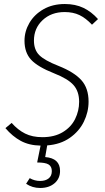

<svg xmlns="http://www.w3.org/2000/svg" viewBox="-20 -714 523 956"><path d="M468 -619 438 -591Q407 -624 375.5 -639Q344 -654 302 -654Q235 -654 192 -613.5Q149 -573 149 -512Q149 -466 175.5 -439.5Q202 -413 271 -386Q349 -355 385 -315Q421 -275 421 -208Q421 -156 397.5 -108Q374 -60 327.5 -27.5Q281 5 215 10L205 68Q279 74 279 137Q279 175 251.5 198.5Q224 222 180 222Q141 222 110 201L128 173Q152 187 180 187Q206 187 222 174.5Q238 162 238 138Q238 115 222 105Q206 95 165 95L182 11Q125 10 83.5 -12.5Q42 -35 7 -76L38 -102Q69 -67 105 -49Q141 -31 191 -31Q251 -31 292.5 -56Q334 -81 354 -121.5Q374 -162 374 -207Q374 -259 346 -290.5Q318 -322 249 -349Q168 -381 135 -416.5Q102 -452 102 -511Q102 -558 126.5 -600Q151 -642 196.5 -668Q242 -694 303 -694Q355 -694 395 -675Q435 -656 468 -619Z"/></svg>

Font: Fira Sans Condensed ExtraLight
Style: Italic
Weight: 275
Width: 3
Italic angle: -8°
Designer: Carrois Corporate & Edenspiekermann AG
Foundry: Carrois Corporate GbR & Edenspiekermann AG
Version: Version 4.203